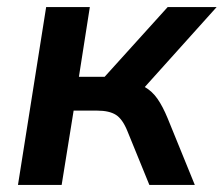

<svg xmlns="http://www.w3.org/2000/svg" viewBox="-20 -525 635 545"><path d="M31 0 111 -505H235L204 -307H277L456 -505H595L391 -278Q412 -266 427 -244.5Q442 -223 456 -189L533 0H404L342 -152Q328 -187 309 -199Q290 -211 256 -211H189L155 0Z"/></svg>

Font: Mulish
Style: Bold Italic
Weight: 700
Italic angle: -9°
Designer: Vernon Adams
Foundry: Vernon Adams
Version: Version 3.603; ttfautohint (v1.8.3)